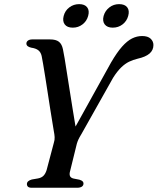

<svg xmlns="http://www.w3.org/2000/svg" viewBox="-20 -886 744 906"><path d="M315.5 -251 504 -591Q532 -639 556 -666Q580 -693 603 -704.5Q626 -716 650.5 -716Q677.5 -716 690.8 -703.5Q704 -691 704 -673.5Q704 -649.5 685.8 -633.5Q667.5 -617.5 629.5 -609Q608.5 -604 589.2 -594.8Q570 -585.5 551.5 -567.5Q533 -549.5 514 -519.5L364 -253Q355 -238.5 350.2 -228.2Q345.5 -218 342.5 -207.5L311 -79.5Q306.5 -64.5 310.2 -55.5Q314 -46.5 327 -43.5L355 -38Q366 -34.5 370 -30.2Q374 -26 374 -20Q374 -10.5 366 -5.2Q358 0 343.5 0H130.5Q117.5 0 112.2 -4.8Q107 -9.5 107 -17.5Q107 -32.5 130 -39L159 -44Q175.5 -47 185 -56.5Q194.5 -66 200 -83.5L234 -212Q238.5 -225.5 237.8 -239Q237 -252.5 234 -267Q232 -279.5 227.5 -306.8Q223 -334 217.2 -370.5Q211.5 -407 205.5 -446Q199.5 -485 193.8 -521Q188 -557 183.5 -583.8Q179 -610.5 176.5 -622Q172.5 -639.5 160.8 -648.8Q149 -658 127.5 -661Q116.5 -663.5 110.8 -668Q105 -672.5 104.5 -680Q104.5 -689 112 -694.5Q119.5 -700 132.5 -700H216Q244 -700 258 -689Q272 -678 277 -653.5Q280 -640.5 285 -610.2Q290 -580 296.2 -539.8Q302.5 -499.5 309.5 -455.5Q316.5 -411.5 323 -370.5Q329.5 -329.5 335 -297.5Q340.5 -265.5 344 -249.5ZM323.5 -755.5Q297 -755.5 285.5 -770.8Q274 -786 280.5 -811Q287 -836 307.2 -851.2Q327.5 -866.5 353.5 -866.5Q380 -866.5 391.5 -851.2Q403 -836 396 -811Q389.5 -786.5 369.5 -771Q349.5 -755.5 323.5 -755.5ZM512 -755.5Q486 -755.5 474.2 -770.8Q462.5 -786 469 -811Q476 -835.5 496 -851Q516 -866.5 542 -866.5Q569 -866.5 580.5 -851.2Q592 -836 585 -811Q578.5 -786.5 558.5 -771Q538.5 -755.5 512 -755.5Z"/></svg>

Font: Fraunces
Style: Italic
Weight: 400
Italic angle: -16°
Version: Version 1.000;[b76b70a41]